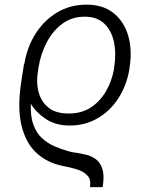

<svg xmlns="http://www.w3.org/2000/svg" viewBox="-20 -558 643 810"><path d="M413 231.5H359.7Q364.7 200.3 349.3 183.1Q333.8 165.8 305.8 157Q277.7 148.1 244.3 142Q180 129.3 134.1 87.4Q88.1 45.5 70.1 -31.2Q52.2 -108 71.4 -224.4L81.3 -288L82.7 -288.4V-288.7Q94.1 -359 130 -415.7Q165.8 -472.3 220.9 -505.3Q275.9 -538.4 345.2 -538.4Q414.4 -538.4 458.8 -503Q503.2 -467.7 520.8 -407.7Q538.4 -347.7 526.6 -272.7L525.2 -262.8Q513.8 -196.4 479.2 -143.1Q444.6 -89.8 392 -59.1Q339.5 -28.4 274.1 -28.4Q214.8 -28.4 173.7 -55.8Q132.5 -83.1 110.1 -120.4Q108 -66.8 120.9 -31.6Q133.9 3.6 157.3 25Q180.8 46.5 210.4 59.3Q240.1 72.1 271 80.6Q277.7 82.7 285.9 84.2Q294 85.6 302.9 86.6Q323.5 89.8 346.1 95.5Q368.6 101.2 386.5 115.4Q404.5 129.6 412.6 157.1Q420.8 184.7 413 231.5ZM269.5 -79.2Q323.2 -78.8 362.4 -104.2Q401.6 -129.6 426.3 -171.7Q451 -213.8 460.2 -262.8L461.6 -272.7Q470.9 -332.4 460.6 -381Q450.3 -429.7 419.7 -458.6Q389.2 -487.6 337 -487.6Q283.7 -487.6 243.4 -458.1Q203.1 -428.6 177.4 -379.8Q151.6 -331 142.4 -272.7L141 -262.8Q131.7 -213.4 142.4 -171.3Q153.1 -129.3 184.5 -104Q215.9 -78.8 269.5 -79.2Z"/></svg>

Font: Inter Extra Light  BETA
Style: Italic
Weight: 200
Italic angle: 9.39999°
Designer: Rasmus Andersson
Foundry: rsms
Version: Version 3.011;git-f93a4a705